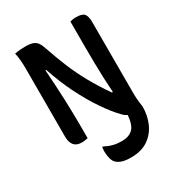

<svg xmlns="http://www.w3.org/2000/svg" viewBox="-220 -847 1140 1235"><g transform="rotate(-30 350.0 -229.5)"><path d="M209 2Q202 4 189 6Q176 8 163 8Q88 8 88 -80V-593Q88 -619 85.5 -647Q83 -675 77 -702Q113 -709 156 -709Q190 -709 210.5 -702Q231 -695 243.5 -677.5Q256 -660 266 -628Q293 -549 323 -476Q353 -403 393.5 -329.5Q434 -256 491 -174H498Q494 -231 492 -284.5Q490 -338 489 -396.5Q488 -455 488 -525V-703Q496 -705 507 -707Q518 -709 535 -709Q578 -709 593 -691Q608 -673 608 -631V-107Q608 -52 617 2Q617 69 592 125.5Q567 182 517 216Q467 250 390 250Q347 250 322 241Q297 232 285 219Q272 207 265.5 182.5Q259 158 259 132Q259 113 262 98H268Q300 115 328.5 122Q357 129 391 129Q444 129 472.5 101.5Q501 74 507 2Q488 -6 470 -26Q427 -70 377.5 -142.5Q328 -215 281 -308.5Q234 -402 198 -511H192Q201 -387 205 -279Q209 -171 209 -68Z"/></g></svg>

Font: Recursive Sn Csl St SmB
Style: Regular
Weight: 600
Version: Version 1.079;hotconv 1.0.112;makeotfexe 2.5.65598; ttfautoh